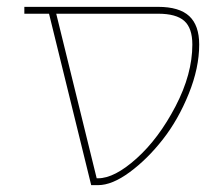

<svg xmlns="http://www.w3.org/2000/svg" viewBox="-20 -540 652 560"><path d="M561 -410Q561 -342 530.5 -266.5Q500 -191 455 -133.5Q410 -76 358.5 -38Q307 0 266 0H246L123 -500H51V-520H441Q503 -520 532 -493Q561 -466 561 -410ZM144 -500 262 -20H266Q314 -20 378.5 -78Q443 -136 492 -230Q541 -324 541 -410Q541 -458 517.5 -479Q494 -500 441 -500Z"/></svg>

Font: M PLUS 1p Thin
Style: Regular
Weight: 250
Version: Version 1.062